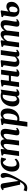

<svg xmlns="http://www.w3.org/2000/svg" viewBox="2459 -3095 858 5880"><g transform="rotate(-90 2888.0 -155.0)"><path d="M66 -454Q62.5 -470 57.2 -476.2Q52 -482.5 44.5 -482.5Q37.5 -482.5 31 -480Q24.5 -477.5 16.5 -472L3 -506.5Q8.5 -513.5 25.8 -527.2Q43 -541 69.2 -552.5Q95.5 -564 126 -564Q154.5 -564 172.5 -555.8Q190.5 -547.5 200.2 -532Q210 -516.5 213.5 -494.5Q220.5 -448 228 -401.2Q235.5 -354.5 242.8 -307.2Q250 -260 257.2 -213Q264.5 -166 271.5 -119.5L285.5 -17.5L325.5 -99.5Q343 -136 357.8 -171.8Q372.5 -207.5 383.2 -241.8Q394 -276 400 -308.8Q406 -341.5 406 -372.5Q406 -403 399.5 -421.5Q393 -440 386 -456.8Q379 -473.5 379 -500Q379 -527.5 397.2 -545.8Q415.5 -564 449.5 -564Q477 -564 495.5 -549.8Q514 -535.5 523 -512.8Q532 -490 532 -465.5Q532 -414 520.2 -368.2Q508.5 -322.5 489 -278.5Q469.5 -234.5 446 -187.5Q432.5 -158.5 415 -125.5Q397.5 -92.5 377.8 -58.2Q358 -24 338.2 8.5Q318.5 41 301 69Q283.5 97 270 117.5Q239.5 167 207.8 196.5Q176 226 141.5 238.8Q107 251.5 66 251.5Q38 251.5 8.2 244.8Q-21.5 238 -32 230.5L2.5 136.5Q13 146.5 39.2 155.8Q65.5 165 91.5 165Q122 165 149.2 151.2Q176.5 137.5 202.8 108.5Q229 79.5 256.5 33.5H174.5Z M760.5 10Q675 10 624.8 -47.8Q574.5 -105.5 573.5 -216Q572.5 -277.5 591.2 -338.8Q610 -400 648.5 -451Q687 -502 745.8 -533Q804.5 -564 883.5 -564Q913 -564 947.5 -559.2Q982 -554.5 1006 -544L969 -401.5L936.5 -402.5Q925 -421.5 910 -442.5Q895 -463.5 879.8 -478.5Q864.5 -493.5 852.5 -493.5Q829 -493.5 805.8 -474Q782.5 -454.5 764.2 -418.2Q746 -382 735.5 -332.2Q725 -282.5 726 -222.5Q727 -170 737.5 -137.2Q748 -104.5 767.8 -89.5Q787.5 -74.5 817 -74.5Q847.5 -74.5 870.8 -83.2Q894 -92 911.8 -106Q929.5 -120 943.5 -137L971 -91.5Q957.5 -71.5 929.2 -47.5Q901 -23.5 858.8 -6.8Q816.5 10 760.5 10Z M1265.5 -551.5 1255 -439.5Q1270.5 -465 1292.2 -487.5Q1314 -510 1339.5 -527.2Q1365 -544.5 1393.2 -554.2Q1421.5 -564 1450.5 -564Q1486.5 -564 1511 -550.2Q1535.5 -536.5 1548.8 -506.2Q1562 -476 1564 -426Q1564 -418.5 1564 -409.8Q1564 -401 1563.2 -391.5Q1562.5 -382 1561 -372.5L1541.5 -399Q1557.5 -438.5 1579.5 -469Q1601.5 -499.5 1629 -520.8Q1656.5 -542 1688.8 -553Q1721 -564 1757 -564Q1812 -564 1847 -531.2Q1882 -498.5 1882 -419.5Q1882 -403 1878.2 -372.2Q1874.5 -341.5 1869 -307.8Q1863.5 -274 1858.5 -247Q1854 -221.5 1849.2 -194Q1844.5 -166.5 1841 -141Q1837.5 -115.5 1837 -96.5Q1837 -78.5 1842.2 -73.2Q1847.5 -68 1855 -68Q1864 -68 1874 -73.2Q1884 -78.5 1900.5 -92L1914 -60Q1908 -52 1890.2 -35.2Q1872.5 -18.5 1843 -4.2Q1813.5 10 1772 10Q1735 10 1715.8 -1.2Q1696.5 -12.5 1690 -30.2Q1683.5 -48 1683.5 -67Q1683.5 -82.5 1687.5 -107.2Q1691.5 -132 1696.8 -161Q1702 -190 1706.5 -218Q1711 -245 1716.5 -277.8Q1722 -310.5 1725.8 -343Q1729.5 -375.5 1729 -403Q1728.5 -444 1718.5 -458Q1708.5 -472 1687 -472Q1668 -472 1647 -461Q1626 -450 1605.8 -429.8Q1585.5 -409.5 1568.8 -381.5Q1552 -353.5 1541 -319L1564 -402.5Q1563.5 -379.5 1561.5 -352.5Q1559.5 -325.5 1556.8 -298.2Q1554 -271 1550.5 -246.5L1520.5 0H1374.5L1403.5 -217Q1407 -245.5 1411 -277.5Q1415 -309.5 1417.8 -341.8Q1420.5 -374 1420 -400.5Q1419 -445.5 1408 -458.8Q1397 -472 1372 -472Q1357.5 -472 1340.5 -462.8Q1323.5 -453.5 1306 -437Q1288.5 -420.5 1272.2 -399.2Q1256 -378 1244 -354.5L1195.5 0H1051L1115 -470.5L1063 -498.5L1070.5 -538L1241 -564Z M1950 254 2049 -472 1996 -499 2003.5 -538 2180 -564 2203 -551.5 2197 -500.5Q2212.5 -517.5 2233.5 -531.8Q2254.5 -546 2280.8 -555Q2307 -564 2338.5 -564Q2394 -564 2431.2 -539Q2468.5 -514 2487.5 -467.2Q2506.5 -420.5 2506.5 -354Q2506.5 -295.5 2492 -241.5Q2477.5 -187.5 2449.8 -141.8Q2422 -96 2382 -61.8Q2342 -27.5 2291.2 -8.8Q2240.5 10 2180.5 10Q2168 10 2154.2 8.2Q2140.5 6.5 2127 4.5L2092 254ZM2136.5 -62.5Q2148 -57 2161.8 -54.2Q2175.5 -51.5 2193 -51.5Q2227.5 -51.5 2253.8 -69Q2280 -86.5 2298.8 -116.5Q2317.5 -146.5 2329.5 -185.5Q2341.5 -224.5 2347 -268Q2352.5 -311.5 2352.5 -355Q2352.5 -391.5 2344.5 -421Q2336.5 -450.5 2320.5 -467.8Q2304.5 -485 2279.5 -485Q2259.5 -485 2242.2 -476Q2225 -467 2211.2 -453.2Q2197.5 -439.5 2187.5 -424.5Z M3019.5 -105Q3017 -84.5 3022.5 -76.2Q3028 -68 3038.5 -68Q3046 -68 3056.5 -73Q3067 -78 3083.5 -91L3097 -59Q3091 -50 3072.8 -33.5Q3054.5 -17 3026 -3.5Q2997.5 10 2961.5 10Q2930 10 2909.8 -5.5Q2889.5 -21 2887.5 -51L2889 -65.5Q2874 -46.5 2851.8 -29.2Q2829.5 -12 2801.2 -1Q2773 10 2737.5 10Q2680 10 2642.2 -17.2Q2604.5 -44.5 2586.2 -90.5Q2568 -136.5 2568 -192.5Q2568 -248.5 2582.2 -302.2Q2596.5 -356 2624 -403.2Q2651.5 -450.5 2691.8 -486.8Q2732 -523 2784.2 -543.2Q2836.5 -563.5 2899.5 -563.5Q2927.5 -563.5 2958.5 -557Q2989.5 -550.5 3011 -543L3083.5 -563.5ZM2929 -494.5Q2920 -498.5 2909.8 -500.2Q2899.5 -502 2888.5 -502Q2852.5 -502 2825.2 -483.5Q2798 -465 2778.2 -433.5Q2758.5 -402 2746.2 -362.2Q2734 -322.5 2728.2 -279.8Q2722.5 -237 2722.5 -196.5Q2722.5 -155.5 2731.8 -126.8Q2741 -98 2757.5 -83.2Q2774 -68.5 2796 -68.5Q2808.5 -68.5 2819.8 -72.8Q2831 -77 2841.2 -84Q2851.5 -91 2860.5 -100.2Q2869.5 -109.5 2877 -119Z M3631.5 -104Q3629 -85 3634.2 -76.5Q3639.5 -68 3649 -68Q3657.5 -68 3666.8 -72.5Q3676 -77 3694 -90.5L3707.5 -58.5Q3702 -50 3684.8 -33.5Q3667.5 -17 3639.5 -3.5Q3611.5 10 3574.5 10Q3544 10 3521.8 1Q3499.5 -8 3488.2 -25.5Q3477 -43 3480.5 -67L3506 -250H3343L3308.5 0H3165L3228.5 -470.5L3177 -498L3184.5 -537.5L3354.5 -563.5L3384 -549L3352 -312.5H3514.5L3547.5 -550.5H3692.5Z M3920.5 10Q3889 10 3858 -2Q3827 -14 3806 -41.2Q3785 -68.5 3784.5 -114.5Q3784.5 -131.5 3786 -152.5Q3787.5 -173.5 3790.5 -196.8Q3793.5 -220 3797 -243.8Q3800.5 -267.5 3804 -290L3831.5 -471L3771.5 -505.5L3779 -545.5L3960.5 -563.5L3984.5 -551.5L3951 -288Q3948.5 -267 3945.5 -245Q3942.5 -223 3939.8 -202.8Q3937 -182.5 3935.2 -165.5Q3933.5 -148.5 3933.5 -136.5Q3933.5 -112 3938.8 -97Q3944 -82 3955 -75.2Q3966 -68.5 3983 -68.5Q4003.5 -68.5 4023.5 -78Q4043.5 -87.5 4060.2 -102.8Q4077 -118 4090 -135L4148 -559H4293.5L4230 -104Q4228 -85 4233.5 -76.5Q4239 -68 4249 -68Q4258 -68 4267.5 -72.8Q4277 -77.5 4294.5 -91.5L4308 -60Q4302.5 -51 4284.8 -34.2Q4267 -17.5 4239 -3.8Q4211 10 4174.5 10Q4136 10 4116.5 -4.8Q4097 -19.5 4093.5 -45Q4093 -48 4092.8 -52.2Q4092.5 -56.5 4092.8 -61.5Q4093 -66.5 4093.8 -72Q4094.5 -77.5 4095 -82L4093.5 -83Q4080.5 -66.5 4064 -49.8Q4047.5 -33 4026.2 -19.5Q4005 -6 3978.8 2Q3952.5 10 3920.5 10Z M4594 -551.5 4583.5 -439.5Q4599 -465 4620.8 -487.5Q4642.5 -510 4668 -527.2Q4693.5 -544.5 4721.8 -554.2Q4750 -564 4779 -564Q4815 -564 4839.5 -550.2Q4864 -536.5 4877.2 -506.2Q4890.5 -476 4892.5 -426Q4892.5 -418.5 4892.5 -409.8Q4892.5 -401 4891.8 -391.5Q4891 -382 4889.5 -372.5L4870 -399Q4886 -438.5 4908 -469Q4930 -499.5 4957.5 -520.8Q4985 -542 5017.2 -553Q5049.5 -564 5085.5 -564Q5140.5 -564 5175.5 -531.2Q5210.5 -498.5 5210.5 -419.5Q5210.5 -403 5206.8 -372.2Q5203 -341.5 5197.5 -307.8Q5192 -274 5187 -247Q5182.5 -221.5 5177.8 -194Q5173 -166.5 5169.5 -141Q5166 -115.5 5165.5 -96.5Q5165.5 -78.5 5170.8 -73.2Q5176 -68 5183.5 -68Q5192.5 -68 5202.5 -73.2Q5212.5 -78.5 5229 -92L5242.5 -60Q5236.5 -52 5218.8 -35.2Q5201 -18.5 5171.5 -4.2Q5142 10 5100.5 10Q5063.5 10 5044.2 -1.2Q5025 -12.5 5018.5 -30.2Q5012 -48 5012 -67Q5012 -82.5 5016 -107.2Q5020 -132 5025.2 -161Q5030.5 -190 5035 -218Q5039.5 -245 5045 -277.8Q5050.5 -310.5 5054.2 -343Q5058 -375.5 5057.5 -403Q5057 -444 5047 -458Q5037 -472 5015.5 -472Q4996.5 -472 4975.5 -461Q4954.5 -450 4934.2 -429.8Q4914 -409.5 4897.2 -381.5Q4880.5 -353.5 4869.5 -319L4892.5 -402.5Q4892 -379.5 4890 -352.5Q4888 -325.5 4885.2 -298.2Q4882.5 -271 4879 -246.5L4849 0H4703L4732 -217Q4735.5 -245.5 4739.5 -277.5Q4743.5 -309.5 4746.2 -341.8Q4749 -374 4748.5 -400.5Q4747.5 -445.5 4736.5 -458.8Q4725.5 -472 4700.5 -472Q4686 -472 4669 -462.8Q4652 -453.5 4634.5 -437Q4617 -420.5 4600.8 -399.2Q4584.5 -378 4572.5 -354.5L4524 0H4379.5L4443.5 -470.5L4391.5 -498.5L4399 -538L4569.5 -564Z M5509.5 11Q5461 11 5421.8 -3Q5382.5 -17 5356 -46.8Q5329.5 -76.5 5319.5 -123.8Q5309.5 -171 5319.5 -238L5355 -470.5L5303.5 -498.5L5310.5 -538L5484.5 -564L5509.5 -551.5L5475 -320Q5490.5 -335.5 5513.5 -351.2Q5536.5 -367 5565.5 -377.8Q5594.5 -388.5 5626.5 -388.5Q5666 -388.5 5699 -374Q5732 -359.5 5752 -324Q5772 -288.5 5772 -226Q5772 -176 5750.5 -133Q5729 -90 5692 -57.5Q5655 -25 5607.8 -7Q5560.5 11 5509.5 11ZM5520 -46.5Q5554 -46.5 5577.8 -71.5Q5601.5 -96.5 5614.2 -134.2Q5627 -172 5627 -210.5Q5627 -248 5609.5 -275.8Q5592 -303.5 5550.5 -303.5Q5539.5 -303.5 5524.8 -299Q5510 -294.5 5495 -286.2Q5480 -278 5468 -267.5Q5464.5 -245 5461.2 -222.5Q5458 -200 5454.5 -177.5Q5448.5 -130.5 5456.2 -101.5Q5464 -72.5 5481 -59.5Q5498 -46.5 5520 -46.5Z"/></g></svg>

Font: Merriweather 28pt ExtraBold
Style: Italic
Weight: 800
Italic angle: -7.8°
Version: Version 2.101